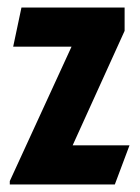

<svg xmlns="http://www.w3.org/2000/svg" viewBox="-20 -490 372 510"><path d="M6 -9 170 -366H15L37 -470H311V-408L173 -104H324L285 0H6Z"/></svg>

Font: Smooch Sans ExtraBold
Style: Regular
Weight: 800
Designer: Robert E. Leuschke
Foundry: Robert E. Leuschke
Version: Version 1.010